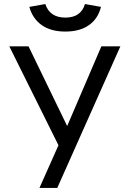

<svg xmlns="http://www.w3.org/2000/svg" viewBox="-20 -929 641 949"><path d="M269 -211 26 -700H121L312 -306L481 -700H575L263 0H175ZM303 -773Q231 -773 186 -805Q141 -837 125 -895L204 -909Q226 -842 303 -842Q380 -842 400 -909L479 -895Q465 -837 420 -805Q375 -773 303 -773Z"/></svg>

Font: NT Somic
Style: Regular
Weight: 400
Designer: Ravid Balaliev — lead type designer, mastering
Michael Voronin — secret advisor, marketing
Ivan Kovalenko — best boy
Foundry: NT Type
Version: Version 0.7